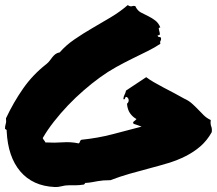

<svg xmlns="http://www.w3.org/2000/svg" viewBox="-20 -748 870 770"><path d="M0 -231.4Q0 -242.2 2.9 -251Q5.9 -259.8 3.9 -273.4Q34.2 -337.9 72.8 -393.1Q111.3 -448.2 165 -490.2Q173.8 -497.1 179.2 -504.4Q184.6 -511.7 189.9 -518.6Q195.3 -525.4 202.1 -530.8Q209 -536.1 219.7 -538.1Q244.1 -566.4 278.3 -589.8Q312.5 -613.3 349.6 -634.8Q386.7 -656.2 424.3 -678.7Q461.9 -701.2 492.2 -727.5Q502.9 -720.7 509.3 -723.1Q515.6 -725.6 522.5 -723.6Q531.2 -705.1 545.4 -697.8Q559.6 -690.4 574.7 -683.1Q589.8 -675.8 603 -665.5Q616.2 -655.3 623 -637.7Q616.2 -637.7 616.7 -632.8Q617.2 -627.9 619.1 -622.1Q621.1 -616.2 621.1 -611.3Q621.1 -606.4 612.3 -606.4Q612.3 -599.6 619.1 -599.6Q626 -599.6 626 -592.8Q626 -586.9 623.5 -583.5Q621.1 -580.1 623 -572.3Q599.6 -556.6 570.8 -542.5Q542 -528.3 510.3 -512.7Q478.5 -497.1 445.8 -479Q413.1 -460.9 380.9 -437.5Q348.6 -414.1 315.9 -385.7Q283.2 -357.4 252.9 -325.7Q222.7 -293.9 196.3 -260.3Q169.9 -226.6 151.4 -194.3Q153.3 -189.5 156.7 -185.5Q160.2 -181.6 162.1 -176.8Q199.2 -174.8 231.4 -177.2Q263.7 -179.7 295.9 -172.9Q299.8 -175.8 300.8 -180.7Q301.8 -185.5 306.6 -187.5Q373 -194.3 430.7 -209.5Q488.3 -224.6 547.9 -240.2Q530.3 -247.1 516.6 -251Q510.7 -256.8 517.1 -261.2Q523.4 -265.6 527.3 -270.5Q511.7 -279.3 501.5 -293.9Q491.2 -308.6 489.3 -332Q496.1 -337.9 496.1 -345.7Q496.1 -353.5 489.3 -358.4Q484.4 -360.4 483.4 -358.4Q482.4 -356.4 481.9 -354.5Q481.4 -352.5 480 -350.6Q478.5 -348.6 474.6 -350.6Q475.6 -361.3 479.5 -368.2Q483.4 -375 485.4 -384.8L566.4 -438.5Q579.1 -428.7 597.7 -418Q616.2 -407.2 636.7 -396.5Q657.2 -385.7 678.7 -374.5Q700.2 -363.3 718.8 -352.5Q736.3 -344.7 749 -333.5Q761.7 -322.3 773.4 -310.1Q785.2 -297.9 796.9 -286.1Q808.6 -274.4 825.2 -266.6Q823.2 -251 827.1 -241.2Q831.1 -231.4 829.1 -217.8Q810.5 -184.6 784.2 -161.6Q757.8 -138.7 725.1 -122.1Q692.4 -105.5 655.3 -94.2Q618.2 -83 579.1 -72.8Q540 -62.5 500.5 -51.3Q460.9 -40 422.9 -25.4Q406.2 -25.4 394.5 -24.4Q382.8 -23.4 372.1 -21.5Q361.3 -19.5 350.6 -17.6Q339.8 -15.6 327.1 -14.6Q322.3 -15.6 320.8 -12.7Q319.3 -9.8 316.4 -7.8Q296.9 -4.9 281.2 -4.9Q265.6 -4.9 254.9 -4.9Q241.2 -4.9 226.6 -1Q211.9 2.9 199.2 2Q111.3 -2 61.5 -60.5Q11.7 -119.1 6.8 -221.7Q7.8 -226.6 4.9 -228Q2 -229.5 0 -231.4Z"/></svg>

Font: Permanent Marker
Style: Regular
Weight: 400
Designer: Font Diner, Inc
Foundry: Font Diner, Inc
Version: Version 1.000